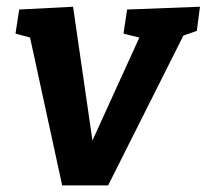

<svg xmlns="http://www.w3.org/2000/svg" viewBox="-20 -559 625 581"><path d="M168.1 2 68.8 -455.3 79.5 -443.1 26.9 -457.3 38.1 -530.2 201.1 -538.6 268.8 -71.4 234.7 -78.9 406.8 -456.6 411.2 -442.8 353.7 -457.3 364.6 -530.2 585.1 -538.6 575.6 -465.7 513.7 -443.8 538.3 -458 307.2 2Z"/></svg>

Font: Bitter Thin
Style: Italic
Weight: 100
Italic angle: -9°
Designer: Sol Matas, and Bitter project Authors
Foundry: Sol Matas
Version: Version 2.002